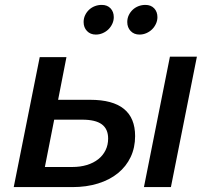

<svg xmlns="http://www.w3.org/2000/svg" viewBox="-20 -763 859 783"><path d="M567 0 673 -532H783L677 0ZM348 -356Q439.5 -356 485.2 -319Q531 -282 531 -208Q531 -161 512.8 -122.5Q494.5 -84 461 -56.8Q427.5 -29.5 380.2 -14.8Q333 0 275 0H36L142 -530H251L217 -356ZM275 -82Q307.5 -82 334.5 -90.2Q361.5 -98.5 380.8 -113.8Q400 -129 410.5 -150.5Q421 -172 421 -198Q421 -237 395.2 -256Q369.5 -275 315 -275H201L163 -82ZM395 -743Q417.5 -743 430.8 -729Q444 -715 444 -693Q444 -679 438 -666Q432 -653 422 -643.2Q412 -633.5 398.8 -627.8Q385.5 -622 371 -622Q348.5 -622 334.8 -636.5Q321 -651 321 -673Q321 -688 327 -700.8Q333 -713.5 343 -723Q353 -732.5 366.5 -737.8Q380 -743 395 -743ZM573 -743Q595.5 -743 608.8 -729Q622 -715 622 -693Q622 -679 616 -666Q610 -653 600 -643.2Q590 -633.5 576.8 -627.8Q563.5 -622 549 -622Q526.5 -622 512.8 -636.5Q499 -651 499 -673Q499 -688 505 -700.8Q511 -713.5 521 -723Q531 -732.5 544.5 -737.8Q558 -743 573 -743Z"/></svg>

Font: Argentum Sans
Style: Italic
Weight: 400
Italic angle: -11.3099°
Designer: Julieta Ulanovsky, Owen Earl, Rasmus Andersson, Cristiano Sobral
Foundry: The Argentum Sans Project Authors
Version: Version 3.131; ttfautohint (v1.8.4.7-5d5b-dirty)